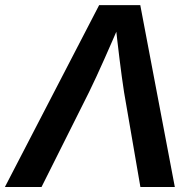

<svg xmlns="http://www.w3.org/2000/svg" viewBox="-46 -748 783 768"><path d="M-26.4 0 350.6 -727.5H515.1L653.3 0H515.6L450.2 -379.4Q441.4 -436.5 432.4 -509.5Q423.3 -582.5 413.1 -676.8H443.4Q403.8 -584.5 371.3 -511.5Q338.9 -438.5 310.1 -379.4L120.1 0Z"/></svg>

Font: Inter 20pt SemiBold
Style: Italic
Weight: 600
Italic angle: -9.3988°
Version: Version 4.001;git-66647c0bb